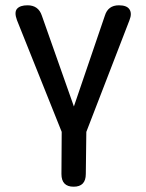

<svg xmlns="http://www.w3.org/2000/svg" viewBox="-20 -517 552 725"><path d="M258 188Q212 188 212 140L213 -19L44 -441Q33 -471 44.5 -484Q56 -497 84 -497Q125 -497 138 -458L259 -115L376 -458Q388 -497 429 -497Q459 -497 469 -481.5Q479 -466 469 -441L306 -19L304 140Q304 188 258 188Z"/></svg>

Font: Zen Maru Gothic Medium
Style: Regular
Weight: 500
Designer: Yoshimichi Ohira
Foundry: Positype
Version: Version 1.001